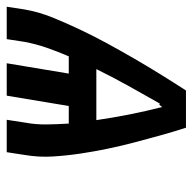

<svg xmlns="http://www.w3.org/2000/svg" viewBox="-38 -538 560 557"><g transform="rotate(90 241.5 -260.0)"><path d="M-17 0 -9 -52Q-2 -93 14.5 -133.5Q31 -174 50 -214Q69 -254 90 -292.5Q111 -331 133 -369Q155 -407 178.5 -445Q202 -483 226 -520H334Q346 -483 356.5 -445Q367 -407 377 -369Q387 -331 395 -292.5Q403 -254 409 -214Q415 -174 417.5 -133.5Q420 -93 413 -52L405 0H311L319 -52Q325 -84 324.5 -116Q324 -148 322 -180H271L241 0H147L177 -180H127Q113 -148 102 -116Q91 -84 85 -52L77 0ZM312 -260Q305 -308 295.5 -356Q286 -404 274 -451L267 -442L265 -445L261 -439Q236 -395 211 -350Q186 -305 164 -260Z"/></g></svg>

Font: Iosevka Curly
Style: Bold Italic
Weight: 700
Italic angle: -9°
Monospace: yes
Designer: Belleve Invis
Foundry: Belleve Invis
Version: Version 22.1.2; ttfautohint (v1.8.4)